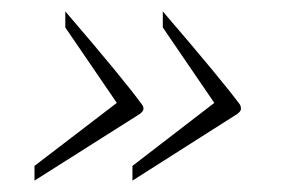

<svg xmlns="http://www.w3.org/2000/svg" viewBox="-20 -363 502 334"><path d="M397.6 -180.8Q399.2 -177.6 399.2 -173.6Q399.2 -169.6 392.8 -164.8L210.4 -48.8V-74.4L352.8 -184L263.2 -315.2V-343.2Q365.6 -224 397.6 -180.8ZM227.2 -180.8Q229.6 -177.6 229.6 -173.6Q229.6 -169.6 223.2 -164.8L40 -48.8V-74.4L183.2 -184L93.6 -315.2V-343.2Q196 -224 227.2 -180.8Z"/></svg>

Font: Euphoria Script
Style: Regular
Weight: 400
Designer: Sabrina Mariela Lopez
Foundry: Sabrina Mariela Lopez
Version: Version 1.002